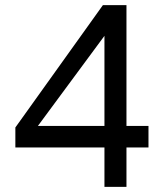

<svg xmlns="http://www.w3.org/2000/svg" viewBox="-20 -730 640 750"><path d="M388 0V-154H40V-232L382 -710H474V-238H560V-154H474V0ZM128 -238H388V-590Z"/></svg>

Font: Geist Mono
Style: Regular
Weight: 400
Monospace: yes
Designer: Basement.studio, Andrés Briganti, Mateo Zaragoza
Foundry: Basement.studio, Vercel, Andrés Briganti, Guido Ferreyra, Mateo Zaragoza
Version: Version 1.500; ttfautohint (v1.8.4.7-5d5b)